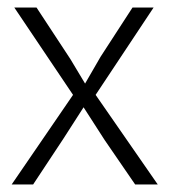

<svg xmlns="http://www.w3.org/2000/svg" viewBox="-20 -490 448 510"><path d="M234 -238 399 0H339L258 -118L202 -205L148 -121L68 0H11L174 -238L18 -470H77L167 -333L206 -268L247 -339L332 -470H388Z"/></svg>

Font: Mukta Malar ExtraLight
Style: Regular
Weight: 275
Designer: Aadarsh Rajan, Girish Dalvi, Yashodeep Gholap
Foundry: Ek Type
Version: Version 2.538;PS 1.000;hotconv 16.6.51;makeotf.lib2.5.65220;